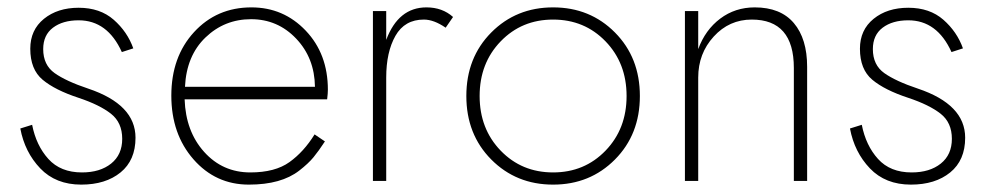

<svg xmlns="http://www.w3.org/2000/svg" viewBox="-20 -490 2690 520"><path d="M67 -152Q78 -96 111 -59.5Q144 -23 202 -23Q251 -23 281 -47Q311 -71 311 -114Q311 -158 280.5 -182Q250 -206 193 -225Q129 -246 95.5 -274Q62 -302 62 -358Q62 -409 99 -439Q136 -469 193 -469Q251 -469 288 -436.5Q325 -404 341 -359L310 -349Q271 -435 193 -435Q150 -435 123.5 -415Q97 -395 97 -357Q97 -314 128 -292Q159 -270 219 -250Q347 -207 347 -117Q347 -56 306.5 -23Q266 10 200 10Q131 10 89 -34Q47 -78 35 -142Z M444 -231Q444 -336 505.5 -403Q567 -470 661 -470Q748 -470 808 -407Q868 -344 868 -247Q868 -237 866 -221H480Q483 -134 533 -78.5Q583 -23 658 -23Q725 -23 764 -51Q803 -79 832 -126L860 -107Q843 -81 829 -64Q815 -47 790.5 -28Q766 -9 732 0.5Q698 10 654 10Q564 10 504 -58.5Q444 -127 444 -231ZM833 -255Q832 -333 782 -385.5Q732 -438 660 -438Q588 -438 536.5 -388.5Q485 -339 481 -255Z M1187 -415Q1155 -437 1128 -437Q1076 -437 1051 -393Q1026 -349 1026 -280V0H990V-460H1026V-382Q1059 -470 1135 -470Q1178 -470 1207 -444Z M1336 -378Q1279 -319 1279 -230Q1279 -141 1336 -82Q1393 -23 1478 -23Q1563 -23 1620 -82Q1677 -141 1677 -230Q1677 -319 1620 -378Q1563 -437 1478 -437Q1393 -437 1336 -378ZM1310.5 -58Q1243 -126 1243 -230Q1243 -334 1310.5 -402Q1378 -470 1478 -470Q1578 -470 1645.5 -402Q1713 -334 1713 -230Q1713 -126 1645.5 -58Q1578 10 1478 10Q1378 10 1310.5 -58Z M2130 -306Q2130 -437 2016 -437Q1955 -437 1913 -391Q1871 -345 1871 -280V0H1835V-460H1871V-357Q1890 -409 1930.5 -439.5Q1971 -470 2024 -470Q2094 -470 2130 -427.5Q2166 -385 2166 -309V0H2130Z M2314 -152Q2325 -96 2358 -59.5Q2391 -23 2449 -23Q2498 -23 2528 -47Q2558 -71 2558 -114Q2558 -158 2527.5 -182Q2497 -206 2440 -225Q2376 -246 2342.5 -274Q2309 -302 2309 -358Q2309 -409 2346 -439Q2383 -469 2440 -469Q2498 -469 2535 -436.5Q2572 -404 2588 -359L2557 -349Q2518 -435 2440 -435Q2397 -435 2370.5 -415Q2344 -395 2344 -357Q2344 -314 2375 -292Q2406 -270 2466 -250Q2594 -207 2594 -117Q2594 -56 2553.5 -23Q2513 10 2447 10Q2378 10 2336 -34Q2294 -78 2282 -142Z"/></svg>

Font: Renner
Style: Thin
Weight: 200
Version: Version 003.000 ; ttfautohint (v0.97) -l 8 -r 50 -G 200 -x 1